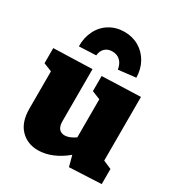

<svg xmlns="http://www.w3.org/2000/svg" viewBox="-193 -953 1029 1100"><g transform="rotate(30 321.5 -403.0)"><path d="M578 -124 633 -100V0L422 10L403 -61Q359 -24 311.5 -4.5Q264 15 219 15Q148 15 103 -32Q58 -79 58 -167V-414L3 -436V-536L258 -544V-199Q258 -167 271.5 -151Q285 -135 309 -135Q339 -135 378 -162V-414L323 -436V-536L578 -545ZM500 -627 385 -614Q380 -649 359.5 -669Q339 -689 307 -689Q277 -689 258.5 -671.5Q240 -654 237 -623L125 -618Q124 -676 147.5 -722.5Q171 -769 214 -795Q257 -821 312 -821Q365 -821 407.5 -796Q450 -771 474.5 -727Q499 -683 500 -627Z"/></g></svg>

Font: Bitter Pro Black
Style: Regular
Weight: 900
Designer: Sol Matas, and Bitter project Authors
Foundry: Sol Matas
Version: Version 1.010